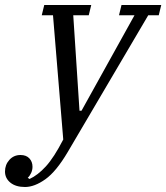

<svg xmlns="http://www.w3.org/2000/svg" viewBox="-120 -536 665 768"><path d="M-20 212Q-57 212 -78.5 194.5Q-100 177 -100 150Q-100 123 -82.5 103.5Q-65 84 -38 84Q-15 84 -2.5 97.5Q10 111 10 131Q10 144 4.5 156Q-1 168 -9 175L-2 180Q31 165 63.5 129.5Q96 94 133 22L92 -475H47L57 -516H245L235 -475H173L198 -93H206L418 -475H356L366 -516H525L515 -475H473L151 72Q105 150 61.5 181Q18 212 -20 212Z"/></svg>

Font: IBM Plex Serif
Style: Italic
Weight: 400
Italic angle: -14°
Designer: Mike Abbink, Paul van der Laan, Pieter van Rosmalen
Foundry: Bold Monday
Version: Version 3.001